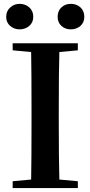

<svg xmlns="http://www.w3.org/2000/svg" viewBox="-20 -964 463 984"><path d="M150.4 -877.9Q150.4 -848.6 129.9 -831.1Q109.4 -813.5 80.1 -813.5Q52.7 -813.5 32.2 -831.1Q11.7 -848.6 11.7 -877.9Q11.7 -907.2 32.2 -925.8Q52.7 -944.3 80.1 -944.3Q109.4 -944.3 129.9 -926.3Q150.4 -908.2 150.4 -877.9ZM378.9 -742.2V-706.1L284.2 -697.3Q281.2 -597.7 281.2 -394.5V-345.7Q281.2 -143.6 284.2 -43.9L378.9 -35.2V0H44.9V-35.2L139.6 -43.9Q141.6 -142.6 141.6 -345.7V-394.5Q141.6 -596.7 139.6 -697.3L44.9 -706.1V-742.2ZM342.8 -944.3Q372.1 -944.3 392.1 -926.3Q412.1 -908.2 412.1 -877.9Q412.1 -848.6 392.1 -831.1Q372.1 -813.5 342.8 -813.5Q314.5 -813.5 294.9 -831.1Q275.4 -848.6 275.4 -877.9Q275.4 -908.2 294.9 -926.3Q314.5 -944.3 342.8 -944.3Z"/></svg>

Font: GenYoMin TW TTF Bold
Style: Regular
Weight: 700
Version: Version 1.300